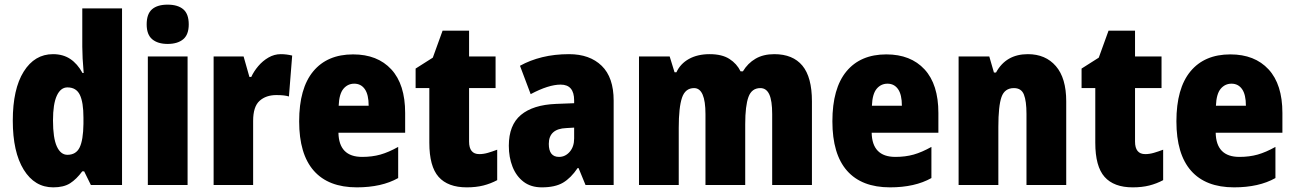

<svg xmlns="http://www.w3.org/2000/svg" viewBox="-20 -796 5569 826"><path d="M209 10Q129 10 82 -66Q35 -142 35 -277Q35 -413 82 -488Q129 -563 208 -563Q251 -563 282 -542.5Q313 -522 335 -482H340Q337 -515 335.5 -544.5Q334 -574 334 -595V-760H505V0H371L342 -59H334Q309 -25 281.5 -7.5Q254 10 209 10ZM270 -130Q307 -130 322.5 -161.5Q338 -193 339 -263V-290Q339 -356 323.5 -388Q308 -420 270 -420Q241 -420 224.5 -384.5Q208 -349 208 -278Q208 -202 224.5 -166Q241 -130 270 -130Z M701 -776Q745 -776 768.5 -756Q792 -736 792 -691Q792 -647 768 -627Q744 -607 701 -607Q659 -607 635 -627Q611 -647 611 -691Q611 -736 634 -756Q657 -776 701 -776ZM787 -553V0H616V-553Z M1188 -563Q1212 -563 1237 -557L1223 -381Q1213 -384 1200.5 -385.5Q1188 -387 1169 -387Q1124 -387 1096.5 -362Q1069 -337 1069 -276V0H899V-553H1028L1053 -465H1061Q1072 -489 1091 -511.5Q1110 -534 1135 -548.5Q1160 -563 1188 -563Z M1499 -562Q1604 -562 1663.5 -497.5Q1723 -433 1723 -310V-225H1436Q1438 -121 1538 -121Q1581 -121 1616.5 -131Q1652 -141 1693 -164V-30Q1622 10 1515 10Q1393 10 1330 -61.5Q1267 -133 1267 -274Q1267 -416 1327.5 -489Q1388 -562 1499 -562ZM1504 -436Q1476 -436 1457.5 -414Q1439 -392 1437 -341H1566Q1566 -389 1549.5 -412.5Q1533 -436 1504 -436Z M2042 -133Q2060 -133 2079 -138.5Q2098 -144 2119 -152V-21Q2091 -6 2059.5 2Q2028 10 1988 10Q1907 10 1867 -35Q1827 -80 1827 -182V-417H1768V-501L1842 -548L1884 -664H1998V-553H2112V-417H1998V-187Q1998 -133 2042 -133Z M2428 -563Q2517 -563 2568.5 -513Q2620 -463 2620 -363V0H2499L2469 -73H2465Q2436 -30 2402 -10Q2368 10 2311 10Q2264 10 2232.5 -14Q2201 -38 2185 -78.5Q2169 -119 2169 -169Q2169 -258 2221 -301.5Q2273 -345 2372 -349L2450 -352V-364Q2450 -432 2392 -432Q2340 -432 2263 -391L2217 -513Q2260 -537 2313 -550Q2366 -563 2428 -563ZM2416 -245Q2341 -242 2341 -177Q2341 -121 2385 -121Q2412 -121 2431 -143Q2450 -165 2450 -200V-247Z M3311 -563Q3391 -563 3432 -513.5Q3473 -464 3473 -360V0H3302V-305Q3302 -363 3289.5 -390Q3277 -417 3251 -417Q3214 -417 3200 -379Q3186 -341 3186 -262V0H3015V-305Q3015 -417 2966 -417Q2928 -417 2914 -375.5Q2900 -334 2900 -246V0H2729V-553H2861L2882 -485H2890Q2907 -522 2944 -542.5Q2981 -563 3033 -563Q3086 -563 3118 -542.5Q3150 -522 3166 -489H3176Q3197 -524 3230.5 -543.5Q3264 -563 3311 -563Z M3793 -562Q3898 -562 3957.5 -497.5Q4017 -433 4017 -310V-225H3730Q3732 -121 3832 -121Q3875 -121 3910.5 -131Q3946 -141 3987 -164V-30Q3916 10 3809 10Q3687 10 3624 -61.5Q3561 -133 3561 -274Q3561 -416 3621.5 -489Q3682 -562 3793 -562ZM3798 -436Q3770 -436 3751.5 -414Q3733 -392 3731 -341H3860Q3860 -389 3843.5 -412.5Q3827 -436 3798 -436Z M4402 -563Q4478 -563 4522.5 -511.5Q4567 -460 4567 -360V0H4396V-306Q4396 -361 4385 -389Q4374 -417 4342 -417Q4302 -417 4288.5 -378.5Q4275 -340 4275 -250V0H4104V-553H4236L4256 -484H4265Q4308 -563 4402 -563Z M4907 -133Q4925 -133 4944 -138.5Q4963 -144 4984 -152V-21Q4956 -6 4924.5 2Q4893 10 4853 10Q4772 10 4732 -35Q4692 -80 4692 -182V-417H4633V-501L4707 -548L4749 -664H4863V-553H4977V-417H4863V-187Q4863 -133 4907 -133Z M5273 -562Q5378 -562 5437.5 -497.5Q5497 -433 5497 -310V-225H5210Q5212 -121 5312 -121Q5355 -121 5390.5 -131Q5426 -141 5467 -164V-30Q5396 10 5289 10Q5167 10 5104 -61.5Q5041 -133 5041 -274Q5041 -416 5101.5 -489Q5162 -562 5273 -562ZM5278 -436Q5250 -436 5231.5 -414Q5213 -392 5211 -341H5340Q5340 -389 5323.5 -412.5Q5307 -436 5278 -436Z"/></svg>

Font: Noto Sans Lao Looped Condensed Black
Style: Regular
Weight: 900
Width: 3
Designer: Mark Frömberg, Ben Mitchell
Foundry: The Fontpad Ltd
Version: Version 1.002; ttfautohint (v1.8.4.7-5d5b)